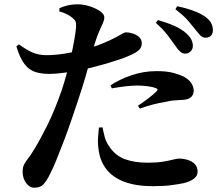

<svg xmlns="http://www.w3.org/2000/svg" viewBox="-20 -821 1040 891"><path d="M837 -572Q825 -573 814.5 -583Q804 -593 792 -611Q778 -631 758 -657.5Q738 -684 703 -715L713 -728Q755 -716 789 -701Q823 -686 846 -665Q862 -650 868.5 -636Q875 -622 875 -608Q875 -593 864.5 -582.5Q854 -572 837 -572ZM139 50Q117 50 101 28Q85 6 85 -24Q85 -45 92.5 -59Q100 -73 112 -88Q124 -103 138 -127Q166 -172 200 -240.5Q234 -309 267 -404Q278 -437 289 -477.5Q300 -518 309.5 -560Q319 -602 325 -637Q331 -672 333 -694Q334 -713 330.5 -721.5Q327 -730 314 -740Q303 -749 288.5 -756Q274 -763 255 -768L256 -783Q276 -792 296.5 -796.5Q317 -801 338 -801Q369 -801 397.5 -791.5Q426 -782 445 -768.5Q464 -755 464 -741Q464 -729 458 -715Q452 -701 442 -679.5Q432 -658 420 -620Q414 -599 403 -558Q392 -517 377.5 -467.5Q363 -418 347 -370Q333 -328 315.5 -276Q298 -224 278.5 -172.5Q259 -121 241 -77Q223 -33 208 -5Q195 20 181 35Q167 50 139 50ZM689 43Q612 43 558 23Q504 3 473.5 -36Q443 -75 437 -131Q433 -155 435 -182Q437 -209 439 -229L456 -230Q459 -212 465.5 -187Q472 -162 487 -141Q516 -98 560.5 -82Q605 -66 665 -66Q709 -66 738 -71Q767 -76 784 -80.5Q801 -85 811 -85Q831 -85 851 -79Q871 -73 884 -59.5Q897 -46 897 -24Q897 -5 879.5 8.5Q862 22 832 29Q808 34 773.5 38.5Q739 43 689 43ZM210 -478Q172 -478 143.5 -487Q115 -496 93.5 -524Q72 -552 56 -606L68 -615Q107 -587 133 -576.5Q159 -566 191 -565Q235 -565 279 -572Q323 -579 354 -587Q411 -601 450.5 -617Q490 -633 520 -649Q535 -657 546.5 -664Q558 -671 564 -671Q577 -671 594.5 -666Q612 -661 625 -649.5Q638 -638 638 -619Q638 -598 618 -583Q598 -568 543 -548Q526 -542 493.5 -532Q461 -522 422.5 -512Q384 -502 347 -494Q318 -489 278.5 -483.5Q239 -478 210 -478ZM620 -330Q635 -340 653.5 -353.5Q672 -367 687.5 -380Q703 -393 708 -399Q716 -408 703 -412Q688 -418 663.5 -421Q639 -424 617 -424Q593 -424 563 -420.5Q533 -417 499 -411L493 -425Q533 -452 589.5 -471.5Q646 -491 707 -491Q757 -491 789 -481.5Q821 -472 837 -463Q860 -449 869.5 -432.5Q879 -416 879 -400Q879 -380 864.5 -368.5Q850 -357 817 -357Q803 -356 787.5 -355Q772 -354 752 -349Q719 -344 687.5 -335.5Q656 -327 629 -317ZM934 -646Q920 -646 909.5 -657Q899 -668 885 -686Q871 -704 852 -726Q833 -748 794 -778L802 -792Q846 -783 879 -770.5Q912 -758 933 -743Q952 -729 960 -713.5Q968 -698 968 -681Q968 -665 959 -655.5Q950 -646 934 -646Z"/></svg>

Font: Noto Serif SC ExtraLight
Style: Bold
Weight: 700
Version: Version 2.002-H1;hotconv 1.1.0;makeotfexe 2.6.0